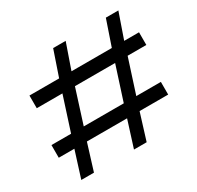

<svg xmlns="http://www.w3.org/2000/svg" viewBox="-154 -897 1104 1076"><g transform="rotate(-30 398.5 -359.5)"><path d="M79 0 133 -171H32V-253H159L230 -473H64V-555H256L312 -719H393L336 -555H597L653 -719H734L677 -555H773V-473H652L581 -253H740V-171H555L502 0H420L474 -171H214L161 0ZM241 -253H500L571 -473H311Z"/></g></svg>

Font: Orbitron
Style: Regular
Weight: 400
Designer: Matt McInerney
Foundry: The League of Moveable Type
Version: Version 2.001